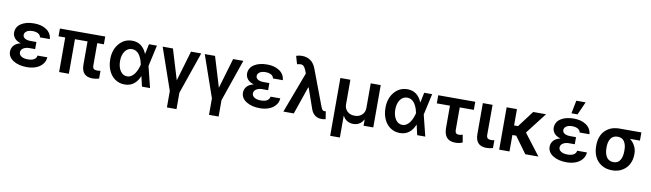

<svg xmlns="http://www.w3.org/2000/svg" viewBox="-47 -1506 8264 2436"><g transform="rotate(10 4085.5 -288.0)"><path d="M396.5 -158.2H522Q518.6 -106 485.8 -67.4Q453.1 -28.8 401.4 -9.5Q349.6 9.8 285.6 9.8Q180.7 9.8 111.8 -33.7Q43 -77.1 42.5 -148.4Q43 -192.4 71 -226.1Q99.1 -259.8 159.7 -274.9Q105 -290 78.6 -322.5Q52.2 -355 51.8 -394Q52.2 -468.3 116.2 -510.5Q180.2 -552.7 284.7 -552.7Q381.3 -552.7 444.1 -509.5Q506.8 -466.3 513.2 -391.1H386.2Q381.3 -421.4 353 -437.5Q324.7 -453.6 279.3 -453.6Q231.9 -453.6 204.6 -434.6Q177.2 -415.5 176.8 -386.2Q177.2 -357.9 203.6 -341.6Q230 -325.2 278.3 -325.2H351.6V-233.9H278.3Q231 -233.9 199.7 -213.9Q168.5 -193.8 168.5 -159.7Q168.5 -128.9 199 -109.1Q229.5 -89.4 281.7 -89.4Q383.8 -89.4 396.5 -158.2Z M1199.7 -545.4V-445.3H1114.7V-158.7Q1114.7 -126.5 1129.4 -114.5Q1144 -102.5 1173.3 -102.5Q1193.8 -102.5 1215.8 -106.9V-6.3Q1172.9 6.3 1131.8 6.3Q989.3 6.3 989.3 -147V-445.3H827.1V0H701.7V-445.3H615.7V-545.4Z M1544.4 11.2Q1476.6 10.7 1423.6 -25.4Q1370.6 -61.5 1341.3 -126.2Q1312 -190.9 1312 -272.9Q1312 -396 1379.2 -474.4Q1446.3 -552.7 1547.9 -552.7Q1614.7 -552.7 1661.9 -516.6Q1709 -480.5 1733.9 -417.5H1736.3L1763.2 -545.4H1865.7L1805.2 -272.9L1873 0H1769L1739.3 -128.4H1736.8Q1711.4 -64 1663.3 -26.1Q1615.2 11.7 1544.4 11.2ZM1705.6 -272.9V-273.9Q1700.7 -297.9 1694.1 -319.3Q1687.5 -340.8 1675.5 -365.2Q1663.6 -389.6 1648.9 -407Q1634.3 -424.3 1612.3 -435.8Q1590.3 -447.3 1564.5 -447.3Q1507.3 -447.3 1472.9 -398.7Q1438.5 -350.1 1438.5 -272.9Q1438.5 -195.8 1471.9 -145.8Q1505.4 -95.7 1559.1 -95.7Q1589.4 -95.7 1615.5 -113Q1641.6 -130.4 1659.2 -158.2Q1676.8 -186 1688 -214.4Q1699.2 -242.7 1705.6 -271.5Z M1939.5 -545.4H2071.8L2189.9 -155.8L2304.7 -545.4H2436.5L2250 -6.8V204.6H2126.5V-6.8Z M2481.9 -545.4H2614.3L2732.4 -155.8L2847.2 -545.4H2979L2792.5 -6.8V204.6H2668.9V-6.8Z M3397.9 -158.2H3523.4Q3520 -106 3487.3 -67.4Q3454.6 -28.8 3402.8 -9.5Q3351.1 9.8 3287.1 9.8Q3182.1 9.8 3113.3 -33.7Q3044.4 -77.1 3043.9 -148.4Q3044.4 -192.4 3072.5 -226.1Q3100.6 -259.8 3161.1 -274.9Q3106.4 -290 3080.1 -322.5Q3053.7 -355 3053.2 -394Q3053.7 -468.3 3117.7 -510.5Q3181.6 -552.7 3286.1 -552.7Q3382.8 -552.7 3445.6 -509.5Q3508.3 -466.3 3514.6 -391.1H3387.7Q3382.8 -421.4 3354.5 -437.5Q3326.2 -453.6 3280.8 -453.6Q3233.4 -453.6 3206.1 -434.6Q3178.7 -415.5 3178.2 -386.2Q3178.7 -357.9 3205.1 -341.6Q3231.4 -325.2 3279.8 -325.2H3353V-233.9H3279.8Q3232.4 -233.9 3201.2 -213.9Q3169.9 -193.8 3169.9 -159.7Q3169.9 -128.9 3200.4 -109.1Q3231 -89.4 3283.2 -89.4Q3385.3 -89.4 3397.9 -158.2Z M4082 8.3Q4034.7 8.3 4000 -16.6Q3965.3 -41.5 3947.3 -89.8L3854 -356H3847.7L3725.1 0H3590.8L3787.6 -524.9L3773.4 -562Q3758.8 -598.1 3743.2 -613.5Q3727.5 -628.9 3702.6 -628.9Q3683.6 -628.9 3657.2 -621.6L3627.4 -724.6Q3661.1 -737.3 3701.7 -737.3Q3766.6 -737.3 3812.5 -704.3Q3858.4 -671.4 3882.3 -607.4L4055.2 -147.9Q4066.4 -118.7 4075.7 -107.2Q4085 -95.7 4103.5 -95.7Q4106.9 -95.7 4120.1 -97.2L4135.3 2Q4112.8 8.3 4082 8.3Z M4229 199.7V-545.4H4357.9V-229.5Q4357.9 -173.8 4394.3 -139.4Q4430.7 -105 4489.3 -105Q4547.9 -105 4584.2 -139.6Q4620.6 -174.3 4620.1 -229.5V-545.4H4749V0H4624V-78.6H4619.6Q4602.1 -41 4567.1 -20.3Q4532.2 0.5 4489.3 0.5Q4446.3 0.5 4411.1 -20.3Q4376 -41 4357.9 -78.6H4354V199.7Z M5090.3 11.2Q5022.5 10.7 4969.5 -25.4Q4916.5 -61.5 4887.2 -126.2Q4857.9 -190.9 4857.9 -272.9Q4857.9 -396 4925 -474.4Q4992.2 -552.7 5093.8 -552.7Q5160.6 -552.7 5207.8 -516.6Q5254.9 -480.5 5279.8 -417.5H5282.2L5309.1 -545.4H5411.6L5351.1 -272.9L5418.9 0H5314.9L5285.2 -128.4H5282.7Q5257.3 -64 5209.2 -26.1Q5161.1 11.7 5090.3 11.2ZM5251.5 -272.9V-273.9Q5246.6 -297.9 5240 -319.3Q5233.4 -340.8 5221.4 -365.2Q5209.5 -389.6 5194.8 -407Q5180.2 -424.3 5158.2 -435.8Q5136.2 -447.3 5110.4 -447.3Q5053.2 -447.3 5018.8 -398.7Q4984.4 -350.1 4984.4 -272.9Q4984.4 -195.8 5017.8 -145.8Q5051.3 -95.7 5105 -95.7Q5135.3 -95.7 5161.4 -113Q5187.5 -130.4 5205.1 -158.2Q5222.7 -186 5233.9 -214.4Q5245.1 -242.7 5251.5 -271.5Z M5966.8 -545.4V-440.9H5785.2V-154.3Q5785.2 -120.6 5798.1 -108.9Q5811 -97.2 5834.5 -97.2Q5854 -97.2 5882.3 -106.9L5899.4 -9.8Q5862.3 9.8 5806.2 9.8Q5659.2 9.8 5659.2 -156.2V-440.9H5489.7V-545.4Z M6064.5 -545.4H6189.9L6189 -158.7Q6189.5 -126.5 6204.3 -114.5Q6219.2 -102.5 6248 -102.5Q6268.1 -102.5 6290 -106.9V-6.3Q6252.9 6.3 6207 6.3Q6064.5 6.3 6064.5 -147Z M6503.9 -545.4V-335.4H6554.7L6713.4 -545.4H6878.9L6668 -272.9L6876.5 0H6707.5L6553.2 -211.9H6503.9V0H6371.1V-545.4Z M7193.8 -613.3 7227.1 -781.2H7347.2L7272.5 -613.3ZM7348.6 -158.2H7474.1Q7470.7 -106 7438 -67.4Q7405.3 -28.8 7353.5 -9.5Q7301.8 9.8 7237.8 9.8Q7132.8 9.8 7064 -33.7Q6995.1 -77.1 6994.6 -148.4Q6995.1 -192.4 7023.2 -226.1Q7051.3 -259.8 7111.8 -274.9Q7057.1 -290 7030.8 -322.5Q7004.4 -355 7003.9 -394Q7004.4 -468.3 7068.4 -510.5Q7132.3 -552.7 7236.8 -552.7Q7333.5 -552.7 7396.2 -509.5Q7459 -466.3 7465.3 -391.1H7338.4Q7333.5 -421.4 7305.2 -437.5Q7276.9 -453.6 7231.4 -453.6Q7184.1 -453.6 7156.7 -434.6Q7129.4 -415.5 7128.9 -386.2Q7129.4 -357.9 7155.8 -341.6Q7182.1 -325.2 7230.5 -325.2H7303.7V-233.9H7230.5Q7183.1 -233.9 7151.9 -213.9Q7120.6 -193.8 7120.6 -159.7Q7120.6 -128.9 7151.1 -109.1Q7181.6 -89.4 7233.9 -89.4Q7335.9 -89.4 7348.6 -158.2Z M7574.7 -258.3V-270Q7574.7 -344.2 7603.5 -402.1Q7632.3 -460 7689.7 -494.1Q7747.1 -528.3 7824.7 -528.3H8109.9V-422.9H7981.9Q8022.5 -392.1 8046.4 -346.4Q8070.3 -300.8 8070.3 -248.5V-238.8Q8070.3 -169.9 8042.2 -114.3Q8014.2 -58.6 7958 -24.4Q7901.9 9.8 7826.2 9.8Q7748 9.8 7690.2 -25.6Q7632.3 -61 7603.5 -121.1Q7574.7 -181.2 7574.7 -258.3ZM7707.5 -270V-258.3Q7707.5 -223.6 7714.1 -195.1Q7720.7 -166.5 7734.1 -143.8Q7747.6 -121.1 7771 -108.4Q7794.4 -95.7 7826.2 -95.7Q7883.8 -95.7 7910.9 -140.6Q7938 -185.5 7937.5 -258.3V-270Q7938 -337.4 7910.4 -380.1Q7882.8 -422.9 7824.7 -422.9Q7765.1 -422.9 7736.3 -380.1Q7707.5 -337.4 7707.5 -270Z"/></g></svg>

Font: Interop SemBd
Style: Regular
Weight: 600
Designer: Rasmus Andersson, Google, Jang Haemin
Foundry: jhaemin
Version: Version 1.007